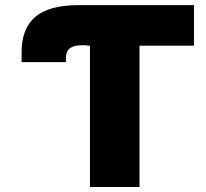

<svg xmlns="http://www.w3.org/2000/svg" viewBox="-20 -748 822 768"><path d="M66.4 -499.5V-539.6Q66.4 -634.3 121.6 -680.9Q176.8 -727.5 294.9 -727.5H327.6V-566.9H304.7Q274.4 -566.9 259 -554.4Q243.7 -542 243.7 -517.1V-499.5ZM327.6 -565.4V-727.5H755.9V-565.4H538.1V0H339.8V-565.4Z"/></svg>

Font: Inter 18pt Black
Style: Regular
Weight: 900
Designer: Rasmus Andersson
Foundry: rsms
Version: Version 4.001;git-66647c0bb